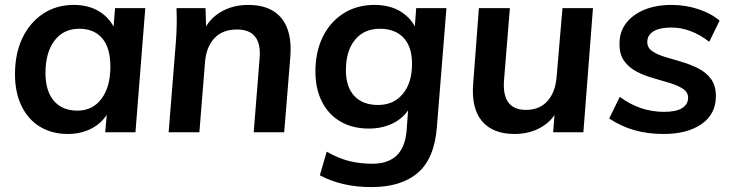

<svg xmlns="http://www.w3.org/2000/svg" viewBox="-20 -538 2980 781"><path d="M256 7Q192 7 143.5 -22Q95 -51 68 -106Q41 -161 41 -236Q41 -320 71 -383Q101 -446 155 -482Q209 -518 280 -518Q342 -518 386 -490Q430 -462 451 -411L439 -392L448 -505H571L531 0H408L418 -114L428 -98Q415 -65 389 -41Q363 -17 329 -5Q295 7 256 7ZM295 -88Q357 -88 393 -136.5Q429 -185 429 -267Q429 -343 396 -382Q363 -421 302 -421Q238 -421 201.5 -372.5Q165 -324 165 -241Q165 -168 199 -128Q233 -88 295 -88Z M666 0 695 -362Q701 -433 698 -505H816L819 -405L808 -411Q830 -461 878.5 -489.5Q927 -518 990 -518Q1081 -518 1125 -464Q1169 -410 1161 -307L1136 0H1012L1036 -301Q1041 -359 1018 -388.5Q995 -418 944 -418Q885 -418 852 -382.5Q819 -347 814 -286L791 0Z M1309 79Q1356 106 1400 117Q1444 128 1495 128Q1558 128 1593 95Q1628 62 1634 -7L1643 -130L1658 -122Q1645 -89 1619 -64.5Q1593 -40 1557.5 -27.5Q1522 -15 1481 -15Q1414 -15 1365 -43.5Q1316 -72 1289.5 -124.5Q1263 -177 1263 -247Q1263 -326 1292.5 -387Q1322 -448 1376.5 -483Q1431 -518 1503 -518Q1567 -518 1611.5 -490Q1656 -462 1677 -411L1665 -398L1673 -505H1796L1757 -20Q1747 107 1679.5 165Q1612 223 1491 223Q1370 223 1281 175ZM1518 -111Q1581 -111 1618.5 -156Q1656 -201 1656 -278Q1656 -348 1621.5 -384.5Q1587 -421 1525 -421Q1461 -421 1424 -376Q1387 -331 1387 -252Q1387 -185 1421 -148Q1455 -111 1518 -111Z M2073 7Q1984 7 1940 -46Q1896 -99 1905 -201L1928 -505H2054L2030 -209Q2026 -150 2048.5 -120.5Q2071 -91 2119 -91Q2175 -91 2207 -127Q2239 -163 2244 -224L2268 -505H2392L2353 0H2230L2238 -103L2251 -98Q2229 -48 2181.5 -20.5Q2134 7 2073 7Z M2679 7Q2615 7 2560.5 -8.5Q2506 -24 2458 -56L2501 -144Q2543 -113 2588 -98Q2633 -83 2681 -83Q2731 -83 2755 -98.5Q2779 -114 2779 -140Q2779 -163 2758.5 -176.5Q2738 -190 2706 -200Q2674 -210 2638 -220Q2602 -230 2570 -246.5Q2538 -263 2518.5 -290.5Q2499 -318 2500 -362Q2500 -409 2527 -444Q2554 -479 2601.5 -498.5Q2649 -518 2712 -518Q2768 -518 2820 -501Q2872 -484 2907 -454L2865 -368Q2790 -426 2711 -426Q2663 -426 2638 -410.5Q2613 -395 2613 -367Q2613 -344 2633 -330Q2653 -316 2685 -306.5Q2717 -297 2752.5 -286.5Q2788 -276 2820 -260Q2852 -244 2872 -217Q2892 -190 2892 -147Q2892 -74 2834 -33.5Q2776 7 2679 7Z"/></svg>

Font: Muli
Style: Bold Italic
Weight: 700
Italic angle: -4.541°
Designer: Vernon Adams
Foundry: Vernon Adams
Version: Version 2.100; ttfautohint (v1.8.1.43-b0c9)